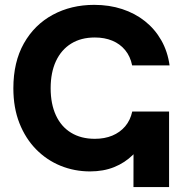

<svg xmlns="http://www.w3.org/2000/svg" viewBox="-20 -759 747 779"><path d="M345.2 -63.5Q282.2 -63.5 225.8 -86.4Q169.4 -109.4 126.5 -153.1Q83.5 -196.8 58.8 -259.3Q34.2 -321.8 34.2 -400.9Q34.2 -507.3 76.9 -583Q119.6 -658.7 194.1 -699Q268.6 -739.3 362.3 -739.3Q423.3 -739.3 475.6 -722.2Q527.8 -705.1 568.1 -673.1Q608.4 -641.1 634.3 -595.7Q660.2 -550.3 668 -493.7H516.1Q508.8 -530.3 487.8 -555.7Q466.8 -581.1 435.5 -594Q404.3 -606.9 364.7 -606.9Q308.6 -606.9 268.6 -582Q228.5 -557.1 207 -511Q185.5 -464.8 185.5 -400.9Q185.5 -337.4 206.8 -291.3Q228 -245.1 268.3 -220.5Q308.6 -195.8 364.7 -195.8Q404.3 -195.8 435.5 -208.7Q466.8 -221.7 487.8 -246.3Q508.8 -271 516.6 -306.6H607.9Q596.2 -252.4 574.2 -207.8Q552.2 -163.1 519.5 -130.9Q486.8 -98.6 443.4 -81.1Q399.9 -63.5 345.2 -63.5ZM521.5 0 522 -306.6H666V0Z"/></svg>

Font: Inter 28pt
Style: Bold
Weight: 700
Designer: Rasmus Andersson
Foundry: rsms
Version: Version 4.001;git-66647c0bb